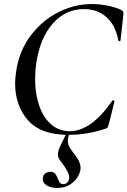

<svg xmlns="http://www.w3.org/2000/svg" viewBox="-20 -656 631 951"><path d="M55 -242Q55 -273 62 -315Q79 -412 136 -485Q193 -558 272 -597Q351 -636 435 -636Q476 -636 518 -627Q560 -618 583 -605Q589 -601 590.5 -597Q592 -593 591 -582L577 -456Q576 -452 571.5 -452Q567 -452 566 -456Q552 -531 507.5 -571Q463 -611 395 -611Q305 -611 242 -540Q179 -469 160 -346Q154 -304 154 -264Q154 -191 174.5 -132Q195 -73 234 -39.5Q273 -6 325 -6Q432 -6 536 -157Q537 -159 540 -159Q543 -159 545.5 -157.5Q548 -156 547 -154L519 -41Q515 -28 512 -24Q509 -20 501 -18Q411 12 319 12Q182 12 118.5 -60.5Q55 -133 55 -242ZM192 231Q192 213 203 204Q214 195 230 195Q245 195 252.5 203.5Q260 212 266 228Q271 241 276.5 248.5Q282 256 293 256Q305 256 313 248.5Q321 241 323 227Q324 211 312 189Q300 167 277 138Q267 125 267 109Q267 90 282 60L311 0H326Q316 23 316 41Q316 57 323.5 71Q331 85 346 104Q363 125 371 142.5Q379 160 379 176Q379 195 366 218Q353 241 327 258Q301 275 264 275Q234 275 213 263Q192 251 192 231Z"/></svg>

Font: Cormorant Infant SemiBold
Style: Italic
Weight: 600
Italic angle: -10°
Designer: Christian Thalmann (Catharsis Fonts)
Foundry: Catharsis Fonts
Version: Version 4.000